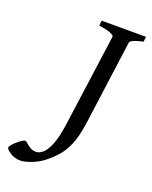

<svg xmlns="http://www.w3.org/2000/svg" viewBox="-270 -642 704 891"><g transform="rotate(20 82.0 -196.5)"><path d="M294.4 -565.9 291 -541Q230.5 -527.8 228 -513.2L170.9 -91.8Q161.1 -22.5 142.3 19Q123.5 60.5 99.9 85.4Q76.2 110.4 51.8 129.4Q27.3 148.4 -5.4 160.9Q-38.1 173.3 -58.6 173.3Q-86.9 173.3 -109.1 158.7Q-131.3 144 -131.3 134.8Q-131.3 128.9 -118.7 115.5Q-106 102.1 -90.6 90.6Q-75.2 79.1 -67.9 79.1Q-62 79.1 -54 86.9Q-45.9 94.7 -33.7 102.5Q-21.5 110.4 -2.9 110.4Q10.7 110.4 27.8 97.2Q44.9 84 60.3 47.1Q75.7 10.3 85.4 -59.6L147.9 -513.2Q148.4 -518.6 134.5 -525.9Q120.6 -533.2 72.3 -541L75.2 -565.9Z"/></g></svg>

Font: Dai Banna SIL
Style: Italic
Weight: 400
Italic angle: -11°
Designer: Victor Gaultney
Foundry: SIL International
Version: Version 4.000